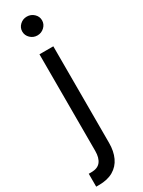

<svg xmlns="http://www.w3.org/2000/svg" viewBox="-262 -776 749 1007"><g transform="rotate(-30 112.0 -272.5)"><path d="M76.7 -545.4H160.6V39.6Q160.6 89.8 143.3 127Q126 164.1 91.3 184.3Q56.6 204.6 4.4 204.6Q0 204.6 -4.2 204.6Q-8.3 204.6 -12.7 204.6V126.5Q-8.3 126.5 -4.9 126.5Q-1.5 126.5 2.9 126.5Q41.5 126.5 59.1 104Q76.7 81.5 76.7 39.6ZM117.7 -636.2Q93.3 -636.2 75.7 -653.1Q58.1 -669.9 58.1 -693.4Q58.1 -716.8 75.7 -733.4Q93.3 -750 117.7 -750Q142.1 -750 159.9 -733.4Q177.7 -716.8 177.7 -693.4Q177.7 -669.9 159.9 -653.1Q142.1 -636.2 117.7 -636.2Z"/></g></svg>

Font: Sahel VF Regular
Style: Regular
Weight: 400
Foundry: Saber Rastikerdar (saber.rastikerdar@gmail.com)
Version: Version 3.4.0